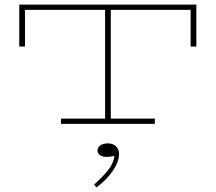

<svg xmlns="http://www.w3.org/2000/svg" viewBox="-20 -540 940 837"><path d="M246 0V-23H438V-497H89V-337H64V-520H836V-337H811V-497H463V-23H655V0ZM499 132Q499 164 473 203Q447 242 401 277L390 265Q428 231 451 202Q474 173 479 140Q471 141 462.5 142.5Q454 144 444 144Q428 144 416.5 136.5Q405 129 405 116Q405 103 417 94Q429 85 450 85Q472 85 485.5 97.5Q499 110 499 132Z"/></svg>

Font: Padyakke Expanded One
Style: Regular
Weight: 400
Designer: James Puckett
Foundry: Dunwich Type Founders
Version: Version 1.500; ttfautohint (v1.8.4.7-5d5b)